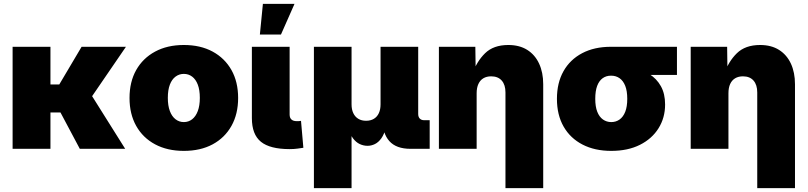

<svg xmlns="http://www.w3.org/2000/svg" viewBox="-20 -772 4189 996"><path d="M241.7 -529.3V0H45.4V-529.3ZM633.3 -529.3 399.9 -188.5H211.4L200.7 -334H287.6L403.3 -529.3ZM394 0 288.6 -198.2 454.6 -278.3 629.4 0Z M933.6 10.7Q848.1 10.7 784.7 -23.2Q721.2 -57.1 686.5 -118.9Q651.9 -180.7 651.9 -263.7Q651.9 -347.2 686.5 -408.7Q721.2 -470.2 784.7 -504.4Q848.1 -538.6 933.6 -538.6Q1020 -538.6 1083 -504.4Q1146 -470.2 1180.7 -408.7Q1215.3 -347.2 1215.3 -263.7Q1215.3 -180.7 1180.7 -118.9Q1146 -57.1 1083 -23.2Q1020 10.7 933.6 10.7ZM933.6 -138.7Q958 -138.7 976.8 -153.3Q995.6 -168 1006.1 -196Q1016.6 -224.1 1016.6 -264.2Q1016.6 -305.2 1006.1 -332.8Q995.6 -360.4 976.8 -374.5Q958 -388.7 933.6 -388.7Q909.7 -388.7 890.6 -374.5Q871.6 -360.4 861.1 -332.8Q850.6 -305.2 850.6 -264.2Q850.6 -224.1 861.1 -196Q871.6 -168 890.6 -153.3Q909.7 -138.7 933.6 -138.7Z M1482.9 1.5Q1380.4 1.5 1333.5 -36.6Q1286.6 -74.7 1286.6 -159.2V-529.3H1482.4V-177.7Q1482.4 -161.1 1491.7 -152.3Q1501 -143.6 1518.6 -143.6Q1525.9 -143.6 1531.5 -143.8Q1537.1 -144 1541.5 -145L1553.7 -5.4Q1541 -3.4 1522.9 -1Q1504.9 1.5 1482.9 1.5ZM1328.1 -592.8 1343.8 -752H1507.8L1437.5 -592.8Z M1608.4 204.1V-529.3H1803.7V-230.5Q1803.7 -204.1 1812.7 -185.1Q1821.8 -166 1838.6 -155.8Q1855.5 -145.5 1878.9 -145.5Q1902.8 -145.5 1919.7 -155.8Q1936.5 -166 1945.3 -185.1Q1954.1 -204.1 1954.1 -230.5V-529.3H2149.4V-180.7Q2149.4 -165.5 2157.5 -157Q2165.5 -148.4 2180.7 -148.4H2209V0H2109.4Q2035.6 0 1999.8 -40Q1963.9 -80.1 1963.9 -154.3V-203.6H1991.2Q1991.2 -148.9 1982.4 -112.5Q1973.6 -76.2 1958.5 -54.9Q1943.4 -33.7 1924.8 -24.7Q1906.2 -15.6 1886.7 -15.6Q1865.7 -15.6 1846.2 -24.7Q1826.7 -33.7 1810.8 -54.9Q1794.9 -76.2 1785.6 -112.5Q1776.4 -148.9 1776.4 -203.6H1803.7V204.1Z M2452.6 -288.1V0H2256.8V-529.3H2445.8L2447.8 -388.2H2430.7Q2452.6 -453.1 2496.3 -495.8Q2540 -538.6 2616.7 -538.6Q2674.8 -538.6 2715.1 -513.2Q2755.4 -487.8 2776.6 -441.9Q2797.9 -396 2797.9 -335V204.1H2602.1V-292.5Q2602.1 -332 2582.8 -354Q2563.5 -376 2527.8 -376Q2504.4 -376 2487.5 -366Q2470.7 -356 2461.7 -336.4Q2452.6 -316.9 2452.6 -288.1Z M3150.9 10.7Q3065.4 10.7 3002 -22Q2938.5 -54.7 2903.8 -115.2Q2869.1 -175.8 2869.1 -259.3Q2869.1 -342.3 2903.1 -402.6Q2937 -462.9 3000 -496.1Q3063 -529.3 3148.9 -529.3H3491.7V-383.3H3252.4L3148.9 -379.4Q3124.5 -379.4 3106.2 -366.2Q3087.9 -353 3077.9 -326.7Q3067.9 -300.3 3067.9 -259.3Q3067.9 -218.8 3078.4 -192.1Q3088.9 -165.5 3107.9 -152.1Q3127 -138.7 3150.9 -138.7Q3175.3 -138.7 3194.1 -152.1Q3212.9 -165.5 3223.4 -192.1Q3233.9 -218.8 3233.9 -259.3Q3233.9 -300.3 3223.4 -326.7Q3212.9 -353 3194.1 -366.2Q3175.3 -379.4 3150.9 -379.4V-433.1Q3208.5 -433.1 3259.3 -422.4Q3310.1 -411.6 3348.4 -387.7Q3386.7 -363.8 3408.4 -324.7Q3430.2 -285.6 3430.2 -230Q3430.2 -161.1 3396.2 -106.7Q3362.3 -52.2 3299.8 -20.8Q3237.3 10.7 3150.9 10.7Z M3758.8 -288.1V0H3563V-529.3H3752L3753.9 -388.2H3736.8Q3758.8 -453.1 3802.5 -495.8Q3846.2 -538.6 3922.9 -538.6Q3981 -538.6 4021.2 -513.2Q4061.5 -487.8 4082.8 -441.9Q4104 -396 4104 -335V204.1H3908.2V-292.5Q3908.2 -332 3888.9 -354Q3869.6 -376 3834 -376Q3810.5 -376 3793.7 -366Q3776.9 -356 3767.8 -336.4Q3758.8 -316.9 3758.8 -288.1Z"/></svg>

Font: Inter 24pt Black
Style: Regular
Weight: 900
Designer: Rasmus Andersson
Foundry: rsms
Version: Version 4.001;git-66647c0bb